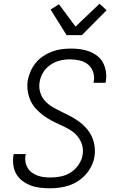

<svg xmlns="http://www.w3.org/2000/svg" viewBox="-20 -1004 640 1032"><path d="M248 8Q222 8 195.5 5Q169 2 145.5 -7Q122 -16 101.5 -31Q81 -46 68.5 -67Q56 -88 52 -114Q48 -140 52 -167L54 -176H119Q119 -174 118 -172.5Q117 -171 117 -170Q114 -151 117 -133.5Q120 -116 129 -101Q138 -86 152 -76Q166 -66 182.5 -60Q199 -54 217 -52Q235 -50 253 -50Q281 -50 309 -56Q337 -62 361.5 -78Q386 -94 403 -119.5Q420 -145 424 -172Q429 -201 420.5 -227.5Q412 -254 394.5 -274Q377 -294 354 -307.5Q331 -321 306 -332Q281 -343 257.5 -355.5Q234 -368 212.5 -384Q191 -400 173 -419.5Q155 -439 144 -463.5Q133 -488 129 -515.5Q125 -543 129 -572Q134 -597 144.5 -621Q155 -645 172 -666Q189 -687 212.5 -702.5Q236 -718 260.5 -727Q285 -736 310.5 -739.5Q336 -743 361 -743Q387 -743 412.5 -739.5Q438 -736 461 -727Q484 -718 503.5 -703Q523 -688 534 -666.5Q545 -645 549 -620Q553 -595 549 -568L547 -559H482Q483 -561 483.5 -562.5Q484 -564 484 -566Q489 -592 480.5 -617Q472 -642 453 -657.5Q434 -673 408 -679Q382 -685 356 -685Q329 -685 302 -678.5Q275 -672 251 -655.5Q227 -639 212 -614.5Q197 -590 193 -563Q188 -535 196 -508Q204 -481 222 -461.5Q240 -442 263 -428.5Q286 -415 310.5 -403.5Q335 -392 358.5 -379.5Q382 -367 403.5 -351.5Q425 -336 443 -316Q461 -296 472.5 -272Q484 -248 488 -220Q492 -192 488 -164Q484 -138 472 -113Q460 -88 442 -67.5Q424 -47 400.5 -31.5Q377 -16 352 -7.5Q327 1 300.5 4.5Q274 8 248 8ZM338 -815 252 -953 297 -981 386 -861 515 -984 553 -949 420 -815Z"/></svg>

Font: Iosevka Light Extended
Style: Italic
Weight: 300
Width: 7
Italic angle: -9°
Monospace: yes
Designer: Belleve Invis
Foundry: Belleve Invis
Version: Version 32.5.0; ttfautohint (v1.8.4)